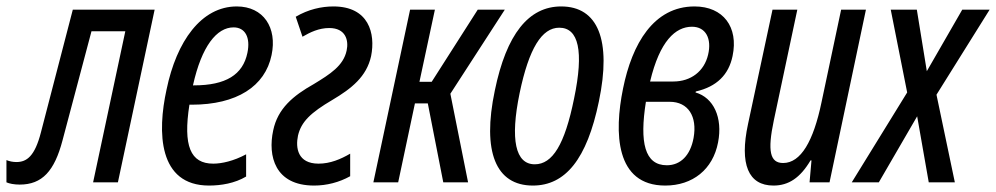

<svg xmlns="http://www.w3.org/2000/svg" viewBox="-70 -566 3092 596"><path d="M-9 7C61 7 99 -35 124 -130L214 -469H319L219 0H296L410 -536H156L57 -155C38 -81 13 -63 -19 -63C-30 -63 -40 -65 -50 -69V0C-41 4 -26 7 -9 7Z M579 10C616 10 659 3 694 -18V-87C655 -66 618 -58 592 -58C521 -58 498 -113 518 -241H525C665 -241 753 -298 773 -395C791 -480 748 -546 665 -546C555 -546 478 -438 447 -288C418 -156 421 10 579 10ZM655 -481C691 -481 708 -450 698 -402C684 -334 631 -301 532 -301H529C556 -423 603 -481 655 -481Z M905 10C944 10 983 0 1017 -19V-89C988 -72 955 -58 919 -58C854 -58 847 -107 855 -145C865 -188 894 -216 962 -256C1021 -291 1068 -328 1082 -392C1096 -462 1075 -546 965 -546C928 -546 887 -537 848 -514L869 -452C893 -466 920 -479 952 -479C1003 -479 1013 -441 1006 -409C996 -362 955 -336 904 -305C840 -269 792 -229 778 -161C761 -82 783 10 905 10Z M1089 0H1166L1218 -245H1258L1306 0H1383L1328 -275L1497 -536H1413L1270 -312H1232L1280 -536H1203Z M1584 10C1685 10 1752 -72 1789 -251C1829 -442 1786 -546 1672 -546C1571 -546 1502 -460 1466 -285C1426 -95 1469 10 1584 10ZM1590 -56C1530 -56 1513 -132 1543 -277C1572 -416 1612 -480 1666 -480C1726 -480 1743 -408 1712 -260C1683 -117 1645 -56 1590 -56Z M1995 10C2080 10 2143 -40 2159 -124C2174 -201 2145 -263 2089 -279L2090 -282C2155 -297 2192 -334 2204 -392C2223 -482 2175 -546 2086 -546C1959 -546 1892 -430 1864 -291C1836 -154 1840 10 1995 10ZM2078 -483C2121 -483 2140 -446 2128 -396C2116 -345 2075 -313 2020 -313H1948C1978 -439 2027 -483 2078 -483ZM2000 -53C1931 -53 1915 -124 1935 -250H2009C2066 -250 2095 -205 2083 -138C2073 -83 2042 -53 2000 -53Z M2331 10C2378 10 2414 -14 2446 -68H2449L2443 0H2505L2618 -536H2541L2480 -248C2455 -128 2416 -60 2361 -60C2320 -60 2312 -97 2332 -192L2405 -536H2328L2252 -181C2225 -56 2253 10 2331 10Z M2574 0H2658L2777 -205L2813 0H2894L2837 -272L3002 -536H2917L2807 -345L2776 -536H2695L2746 -279Z"/></svg>

Font: Noto Sans ExtraCondensed
Style: Italic
Weight: 400
Width: 2
Italic angle: -12°
Designer: Monotype Design Team
Foundry: Monotype Imaging Inc.
Version: Version 2.013